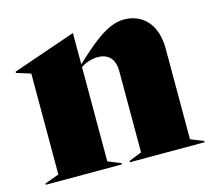

<svg xmlns="http://www.w3.org/2000/svg" viewBox="-81 -622 804 720"><g transform="rotate(-15 321.0 -261.5)"><path d="M13 0H308V-5L258 -25V-391C274 -402 297 -412 324 -412C364 -412 389 -389 389 -340V-25L339 -5V0H629V-5L579 -25V-377C579 -474 525 -523 455 -523C389 -523 323 -462 258 -402V-523H257L13 -439V-434L68 -417V-25L13 -5Z"/></g></svg>

Font: Nyght Serif Dark
Style: Regular
Weight: 800
Designer: Maksym Kobuzan
Version: Version 0.410;Glyphs 3.1.2 (3151)